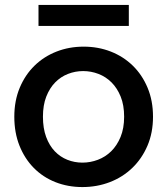

<svg xmlns="http://www.w3.org/2000/svg" viewBox="-20 -749 678 778"><path d="M600 -276Q600 -211 577.5 -158.5Q555 -106 516 -68.5Q477 -31 425 -11Q373 9 314 9Q255 9 204.5 -11Q154 -31 117 -68.5Q80 -106 59 -158.5Q38 -211 38 -276Q38 -341 60 -393.5Q82 -446 120 -483Q158 -520 209 -540Q260 -560 319 -560Q378 -560 429 -540Q480 -520 518 -483Q556 -446 578 -393.5Q600 -341 600 -276ZM154 -276Q154 -229 167 -194Q180 -159 202 -136Q224 -113 253 -101.5Q282 -90 314 -90Q346 -90 376.5 -101.5Q407 -113 430.5 -136Q454 -159 468.5 -194Q483 -229 483 -276Q483 -323 469 -357.5Q455 -392 432 -415Q409 -438 379 -449.5Q349 -461 317 -461Q285 -461 255.5 -449.5Q226 -438 203.5 -415Q181 -392 167.5 -357.5Q154 -323 154 -276ZM136 -729H502V-644H136Z"/></svg>

Font: SVN-Poppins Medium
Style: Regular
Weight: 500
Designer: Ninad Kale (Devanagari), Jonny Pinhorn (Latin)
Foundry: Indian Type Foundry
Version: Version 3.002 2017; ttfautohint (v1.8.3)